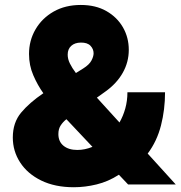

<svg xmlns="http://www.w3.org/2000/svg" viewBox="-20 -759 743 790"><path d="M284.1 11.4Q206 11.4 149.5 -16.3Q93 -44 62.9 -90.6Q32.7 -137.1 32.7 -193.2Q32.7 -254.6 66.9 -295.6Q101.2 -336.6 157.7 -375L158.4 -375.4Q134.9 -408 117.2 -448.9Q99.4 -489.7 99.4 -536.9Q99.4 -592.3 126.1 -638.1Q152.7 -683.9 200.6 -711.3Q248.6 -738.6 312.5 -738.6Q373.6 -738.6 417.8 -713.4Q462 -688.2 486 -646.3Q509.9 -604.4 509.9 -554Q509.9 -503.2 484.9 -459.2Q459.9 -415.1 413.4 -382.1L378.6 -357.2L471.6 -255Q486.9 -281.6 495.6 -313Q504.3 -344.5 504.3 -379.3H659.1Q659.1 -308.2 642.4 -242.9Q625.7 -177.6 587.7 -127.1L703.1 0H507.1L469.1 -40.1Q469.1 -39.8 468.8 -39.8Q425.1 -11.7 377.5 -0.2Q329.9 11.4 284.1 11.4ZM360.4 -154.8 253.2 -268.5Q239.3 -257.5 229.8 -243.1Q220.2 -228.7 220.2 -207.4Q220.2 -176.5 241.3 -159.3Q262.4 -142 298.3 -142Q329.2 -142 360.4 -154.8ZM292.3 -458.5 322.4 -477.3Q347.3 -492.9 356.2 -509.8Q365.1 -526.6 365.1 -539.8Q365.1 -557.2 352.3 -570.7Q339.5 -584.2 312.5 -583.8Q287.6 -583.5 273.1 -570.3Q258.5 -557.2 258.5 -534.1Q258.5 -516 267.6 -497.7Q276.6 -479.4 292.3 -458.5Z"/></svg>

Font: Inter UI Black
Style: Regular
Weight: 900
Designer: Rasmus Andersson
Foundry: rsms
Version: 3.2;8d6f07862